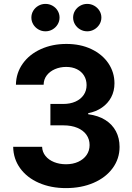

<svg xmlns="http://www.w3.org/2000/svg" viewBox="-20 -965 686 995"><path d="M48.3 -204.1H198.2Q199.2 -177.2 215.8 -156.7Q232.4 -136.2 260.3 -125Q288.1 -113.8 322.3 -113.8Q357.9 -113.8 385.5 -126.5Q413.1 -139.2 428.7 -161.6Q444.3 -184.1 444.3 -213.4Q444.3 -243.2 428 -266.4Q411.6 -289.6 380.9 -302.5Q350.1 -315.4 308.6 -315.4H241.2V-426.3H308.6Q343.8 -426.3 371.1 -438.5Q398.4 -450.7 413.6 -472.9Q428.7 -495.1 428.7 -523.9Q428.7 -551.8 415.5 -573.2Q402.3 -594.7 378.4 -606.4Q354.5 -618.2 323.2 -618.2Q291.5 -618.2 264.9 -606.7Q238.3 -595.2 222.4 -574.5Q206.5 -553.7 206.1 -525.9H62.5Q63.5 -586.9 97.9 -635.3Q132.3 -683.6 191.7 -710.4Q251 -737.3 324.2 -737.3Q397.5 -737.3 454.1 -710.2Q510.7 -683.1 542 -636.5Q573.2 -589.8 573.2 -533.2Q573.2 -493.2 556.2 -460.9Q539.1 -428.7 508.3 -407.5Q477.5 -386.2 437 -378.4V-373Q489.3 -366.2 525.6 -343.3Q562 -320.3 580.8 -284.7Q599.6 -249 599.6 -203.6Q599.6 -142.6 564 -93.8Q528.3 -44.9 465.1 -17.6Q401.9 9.8 321.8 9.8Q243.7 9.8 181.6 -17.3Q119.6 -44.4 84.5 -93Q49.3 -141.6 48.3 -204.1ZM358.9 -874Q358.9 -893.2 368.7 -909.4Q378.5 -925.6 395.4 -935.2Q412.3 -944.8 432 -944.8Q451.7 -944.8 468.5 -935.2Q485.4 -925.6 495.4 -909.4Q505.4 -893.2 505.4 -874Q505.4 -855 495.4 -838.6Q485.4 -822.3 468.6 -812.5Q451.8 -802.7 432 -802.7Q412.1 -802.7 395.3 -812.5Q378.4 -822.3 368.7 -838.6Q358.9 -855 358.9 -874ZM142.6 -874Q142.6 -893.2 152.4 -909.4Q162.2 -925.6 179.1 -935.2Q196 -944.8 215.7 -944.8Q235.4 -944.8 252.2 -935.3Q269 -925.8 278.8 -909.5Q288.6 -893.3 288.6 -874Q288.6 -855 278.8 -838.6Q269 -822.3 252.3 -812.5Q235.5 -802.7 215.7 -802.7Q195.8 -802.7 179 -812.5Q162.1 -822.3 152.3 -838.6Q142.6 -855 142.6 -874Z"/></svg>

Font: Inter RS Variable
Style: Regular
Weight: 400
Designer: Rasmus Andersson (customised by Maria Ramos and Noel Pretorius)
Foundry: rsms
Version: Version 3.001;Glyphs 3.2.3 (3260)